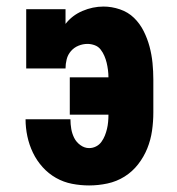

<svg xmlns="http://www.w3.org/2000/svg" viewBox="-20 -558 540 586"><path d="M252 8Q226 8 200 3Q174 -2 151 -15Q128 -28 110 -48Q92 -68 80.5 -92Q69 -116 63.5 -142Q58 -168 58 -194H195Q195 -179 197.5 -164.5Q200 -150 206.5 -137Q213 -124 225.5 -115Q238 -106 252 -106Q263 -106 273 -111Q283 -116 289.5 -125Q296 -134 300 -144Q304 -154 306.5 -164.5Q309 -175 310 -186Q311 -197 311 -208H193V-322H311Q311 -333 309.5 -344.5Q308 -356 305.5 -366.5Q303 -377 298.5 -387.5Q294 -398 287 -407Q280 -416 269 -420Q258 -424 247 -424Q233 -424 219.5 -418.5Q206 -413 196.5 -402Q187 -391 183.5 -377Q180 -363 180 -349H60V-530H180V-485Q200 -511 231.5 -524.5Q263 -538 296 -538Q321 -538 346 -529.5Q371 -521 389 -503.5Q407 -486 418.5 -463Q430 -440 436.5 -415.5Q443 -391 445.5 -365.5Q448 -340 448 -315V-215Q448 -187 444 -159Q440 -131 429.5 -105Q419 -79 401.5 -56.5Q384 -34 360 -19Q336 -4 308 2Q280 8 252 8Z"/></svg>

Font: Iosevka Slab Heavy
Style: Regular
Weight: 900
Monospace: yes
Designer: Belleve Invis
Foundry: Belleve Invis
Version: Version 11.1.0; ttfautohint (v1.8.3)